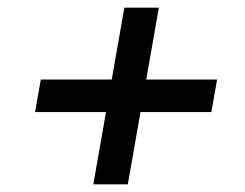

<svg xmlns="http://www.w3.org/2000/svg" viewBox="-20 -563 640 501"><path d="M223.5 -82 304.5 -543H394.5L313.5 -82ZM71.5 -270.5 86.5 -355.5H546.5L531.5 -270.5Z"/></svg>

Font: Google Sans Code
Style: Italic
Weight: 400
Italic angle: -10°
Monospace: yes
Designer: Google Sans Code Authors
Foundry: Google LLC
Version: Version 6.000